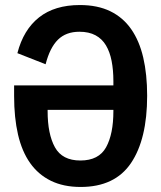

<svg xmlns="http://www.w3.org/2000/svg" viewBox="-20 -730 640 762"><path d="M300 12Q232 12 182 -12.5Q132 -37 99.5 -83Q67 -129 51.5 -196Q36 -263 36 -349V-391H430V-408Q430 -452 423 -488Q416 -524 400.5 -550Q385 -576 359 -590Q333 -604 295 -604Q242 -604 210 -572.5Q178 -541 161 -475L49 -519Q73 -612 135 -661Q197 -710 297 -710Q367 -710 417.5 -685.5Q468 -661 500.5 -614.5Q533 -568 548.5 -501.5Q564 -435 564 -350Q564 -178 500 -83Q436 12 300 12ZM299 -93Q372 -93 401 -145.5Q430 -198 430 -289V-294H169V-289Q169 -198 198 -145.5Q227 -93 299 -93Z"/></svg>

Font: IBM Plex Mono SemiBold
Style: Regular
Weight: 600
Monospace: yes
Designer: Mike Abbink, Paul van der Laan, Pieter van Rosmalen
Foundry: Bold Monday
Version: Version 2.3